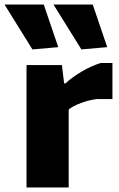

<svg xmlns="http://www.w3.org/2000/svg" viewBox="-64 -827 527 847"><path d="M79 -609 -44 -807H129L193 -619ZM295 -609 172 -807H345L409 -619ZM53 -540H209L219 -459H225Q237 -471 255.5 -484.5Q274 -498 295 -510.5Q316 -523 338 -533Q360 -543 380 -549H432V-390H364Q329 -386 293 -372.5Q257 -359 239 -344V0H53Z"/></svg>

Font: Encode Sans Narrow
Style: ExtraBold
Weight: 800
Designer: Pablo Impallari, Andres Torresi
Foundry: Pablo Impallari, Andres Torresi
Version: Version 1.000; ttfautohint (v1.00) -l 8 -r 50 -G 200 -x 14 -